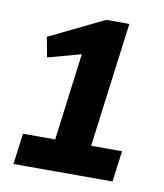

<svg xmlns="http://www.w3.org/2000/svg" viewBox="-63 -551 518 605"><g transform="rotate(10 195.5 -249.0)"><path d="M303 -498 251 -99H350L337 0H20L33 -99H136L172 -378L66 -349L54 -413L229 -498Z"/></g></svg>

Font: Rosario Light
Style: Bold Italic
Weight: 700
Italic angle: -8.05°
Version: Version 1.101; ttfautohint (v1.8.1.43-b0c9)